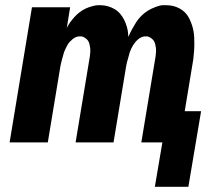

<svg xmlns="http://www.w3.org/2000/svg" viewBox="-20 -548 840 739"><path d="M705 171H576L605 0H524L579 -332Q580 -340 580.5 -348Q581 -356 580 -364Q579 -372 577 -379.5Q575 -387 571 -392.5Q567 -398 559 -403Q551 -408 546 -408H539Q532 -408 525 -405Q518 -402 512 -397Q506 -392 501 -386Q496 -380 492 -373.5Q488 -367 485 -360.5Q482 -354 479.5 -347Q477 -340 475.5 -332.5Q474 -325 471.5 -318Q469 -311 467.5 -303Q466 -295 465 -290L417 0H271L326 -332Q327 -340 327.5 -348Q328 -356 327 -364Q326 -372 324 -379.5Q322 -387 318 -392.5Q314 -398 306 -403Q298 -408 293 -408H286Q279 -408 272 -405Q265 -402 259 -397Q253 -392 248 -386.5Q243 -381 239.5 -374.5Q236 -368 232.5 -361Q229 -354 226.5 -347Q224 -340 222.5 -333Q221 -326 218.5 -318.5Q216 -311 214.5 -303Q213 -295 212 -290L164 0H17L103 -520H250L237 -440Q242 -451 250 -462Q258 -473 266.5 -482.5Q275 -492 286 -500.5Q297 -509 308.5 -514.5Q320 -520 334.5 -524Q349 -528 357 -528H366Q381 -528 395 -524Q409 -520 421 -513Q433 -506 442 -495.5Q451 -485 457.5 -472.5Q464 -460 468.5 -444Q473 -428 473 -418L474 -406Q480 -420 487.5 -434Q495 -448 503.5 -461.5Q512 -475 523.5 -486.5Q535 -498 548.5 -506.5Q562 -515 579.5 -521.5Q597 -528 607 -528H619Q633 -528 646 -525Q659 -522 671 -515.5Q683 -509 692 -500Q701 -491 707 -479.5Q713 -468 717.5 -455.5Q722 -443 724.5 -430Q727 -417 727.5 -403.5Q728 -390 728 -376Q728 -362 726.5 -345.5Q725 -329 724 -320L691 -120H754Z"/></svg>

Font: Iosevka Aile Heavy
Style: Italic
Weight: 900
Italic angle: -9°
Designer: Belleve Invis
Foundry: Belleve Invis
Version: Version 31.1.0; ttfautohint (v1.8.4)